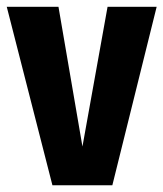

<svg xmlns="http://www.w3.org/2000/svg" viewBox="-25 -551 486 571"><path d="M440.9 -530.8 309.1 0H130.9L-4.9 -530.8H148.9L220.2 -115.2L294.9 -530.8Z"/></svg>

Font: Fira Sans Compressed
Style: Bold
Weight: 700
Width: 1
Designer: Carrois Corporate & Edenspiekermann AG
Foundry: Carrois Corporate GbR & Edenspiekermann AG
Version: Version 4.203;PS 004.203;hotconv 1.0.88;makeotf.lib2.5.64775